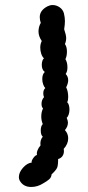

<svg xmlns="http://www.w3.org/2000/svg" viewBox="-20 -542 351 763"><path d="M55 162Q55 169 58 175Q72 201 104 201Q129 201 151 187Q167 178 175.5 170.5Q184 163 185 151Q203 134 207 124.5Q211 115 211 90Q222 87 228 78.5Q234 70 234 59Q234 53 233 50Q251 30 251 8Q251 -11 238 -25Q250 -39 250 -55Q250 -62 245 -74Q250 -78 253 -87Q256 -96 256 -106Q256 -127 247 -136Q251 -143 251 -156Q251 -179 243 -195Q251 -211 251 -223Q251 -238 241 -248Q248 -258 248 -274Q248 -294 240 -307Q246 -319 246 -337Q246 -356 238 -367Q243 -378 243 -391Q243 -402 235 -426Q238 -444 238 -458Q238 -473 234 -489Q230 -504 217 -513Q204 -522 189 -522Q179 -522 169 -517Q138 -501 138 -474Q138 -463 142 -451Q133 -435 133 -417Q133 -398 146 -379Q140 -367 140 -353Q140 -340 144 -328Q148 -316 155 -310Q151 -308 148.5 -300.5Q146 -293 146 -284Q146 -275 149 -267.5Q152 -260 158 -256Q148 -247 148 -228Q148 -217 151.5 -207Q155 -197 160 -192Q152 -185 152 -171Q152 -162 155 -156Q145 -145 145 -129Q145 -117 151 -111Q144 -97 144 -79Q144 -63 150 -49Q142 -41 142 -24Q142 -5 150 1Q138 16 141 36Q133 45 129 55.5Q125 66 127 74Q120 75 112 86.5Q104 98 106 104Q88 106 71.5 124.5Q55 143 55 162Z"/></svg>

Font: Pangolin
Style: Regular
Weight: 400
Designer: Kevin Burke
Foundry: Google, Inc.
Version: Version 1.101